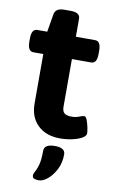

<svg xmlns="http://www.w3.org/2000/svg" viewBox="-97 -700 585 991"><g transform="rotate(10 195.0 -205.0)"><path d="M250 8Q177 8 133.5 -33.5Q90 -75 90 -147V-406H38Q8 -406 8 -456V-473Q8 -523 38 -523H90L106 -618Q112 -650 157 -650H190Q240 -650 240 -618V-523H341Q371 -523 371 -473V-456Q371 -406 341 -406H240V-157Q240 -132 252 -122.5Q264 -113 289 -113Q312 -113 328.5 -120Q345 -127 354 -127Q363 -127 369.5 -109.5Q376 -92 380 -72Q384 -52 384 -42Q384 -28 363.5 -16.5Q343 -5 312.5 1.5Q282 8 250 8ZM180 240Q167 240 156.5 236.5Q146 233 146 220Q146 211 153.5 198.5Q161 186 168.5 160.5Q176 135 176 86Q176 51 232 51Q286 51 286 86Q286 130 268 165Q250 200 225.5 220Q201 240 180 240Z"/></g></svg>

Font: Asap Expanded
Style: Bold
Weight: 700
Width: 7
Designer: Pablo Cosgaya
Foundry: Omnibus-Type
Version: Version 3.001; ttfautohint (v1.8.4.7-5d5b)